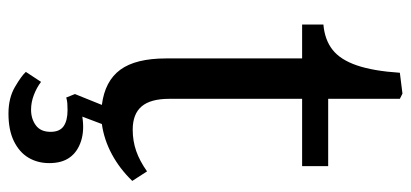

<svg xmlns="http://www.w3.org/2000/svg" viewBox="-272 -446 947 442"><g transform="rotate(90 201.0 -225.5)"><path d="M242 228Q206 228 180.5 213Q155 198 146 188L169 153Q182 163 199 169.5Q216 176 233 176Q254 176 269 165Q284 154 284 131Q284 110 271 101Q258 92 234 92Q225 92 218.5 92.5Q212 93 205 95L197 75L222 13Q167 6 141 -29.5Q115 -65 115 -135V-448H37V-497Q72 -500 95 -518Q118 -536 131 -574Q144 -612 148 -673L196 -679L208 -673V-508H363V-448H208V-142Q208 -99 225.5 -78.5Q243 -58 279 -58Q305 -58 328 -66Q351 -74 375 -91L397 -57Q369 -28 335.5 -10Q302 8 266 13L249 58Q281 53 305.5 61Q330 69 343 87Q356 105 356 134Q356 161 343.5 182Q331 203 305.5 215.5Q280 228 242 228Z"/></g></svg>

Font: Literata 18pt
Style: Regular
Weight: 400
Designer: Latin by Veronika Burian and Jose Scaglione. Greek by Irene Vlachou. Cyrillic by Vera Evstafieva.
Foundry: TypeTogether
Version: Version 3.103;gftools[0.9.29]